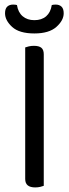

<svg xmlns="http://www.w3.org/2000/svg" viewBox="-20 -813 302 838"><path d="M90 -363H171V-2Q166 0 156 2.5Q146 5 134 5Q112 5 101 -4Q90 -13 90 -32ZM171 -296H90V-606Q95 -608 105.5 -610.5Q116 -613 128 -613Q150 -613 160.5 -604.5Q171 -596 171 -576ZM130 -725Q162 -725 181.5 -742Q201 -759 206 -791Q210 -792 214 -792.5Q218 -793 223 -793Q239 -793 248.5 -784Q258 -775 258 -755Q258 -724 226 -695.5Q194 -667 130 -667Q64 -667 33 -695.5Q2 -724 2 -755Q2 -775 11.5 -784Q21 -793 37 -793Q42 -793 46.5 -792.5Q51 -792 54 -791Q59 -759 79 -742Q99 -725 130 -725Z"/></svg>

Font: Baloo Tammudu 2
Style: Regular
Weight: 400
Designer: Maithili Shingre, Omkar Shende and Ek Type
Foundry: Ek Type
Version: Version 1.700